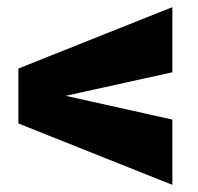

<svg xmlns="http://www.w3.org/2000/svg" viewBox="-20 -512 556 538"><path d="M463 6 31.5 -166V-320L463 -492V-309.5L164 -243.5L463 -177Z"/></svg>

Font: Anybody ExtraExpanded ExtraBold
Style: Regular
Weight: 800
Width: 8
Designer: Tyler Finck
Foundry: Etcetera Type Company
Version: Version 1.010; ttfautohint (v1.8.3) -l 8 -r 50 -G 200 -x 14 